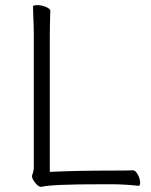

<svg xmlns="http://www.w3.org/2000/svg" viewBox="-20 -720 587 744"><path d="M413 -6H372Q177 -6 141 4H139Q129 4 116.5 -11.5Q104 -27 104 -37Q104 -40 107.5 -50Q111 -60 111 -70V-589Q111 -615 109 -657L108 -695Q108 -700 124 -700Q142 -700 158.5 -693Q175 -686 175 -677Q175 -661 174 -649L173 -588V-54Q281 -59 412 -59Q477 -59 495 -60H496Q505 -60 514 -43.5Q523 -27 523 -12Q523 0 517 0H516Q462 -6 413 -6Z"/></svg>

Font: JyunsaiKaai Light
Style: Regular
Weight: 300
Designer: Fontworks Inc.
Version: Version 0.030;April 7, 2024;FontCreator 14.0.0.2901 64-bit